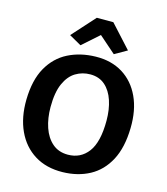

<svg xmlns="http://www.w3.org/2000/svg" viewBox="-141 -1097 1052 1213"><g transform="rotate(15 385.5 -491.0)"><path d="M383 8Q276 10 199.2 -37.8Q122.5 -85.5 82.2 -172.8Q42 -260 44 -376Q46.5 -504.5 93 -586.8Q139.5 -669 218.5 -709Q297.5 -749 397.5 -751Q500 -753 574.8 -706.8Q649.5 -660.5 689.2 -574.8Q729 -489 726.5 -372.5Q724 -244 679.5 -160.2Q635 -76.5 558.5 -35.2Q482 6 383 8ZM386 -107Q469.5 -107 518.5 -172.2Q567.5 -237.5 567.5 -377.5Q567.5 -450.5 548.2 -508.5Q529 -566.5 490.5 -600.2Q452 -634 394 -634Q342 -634 298.8 -608Q255.5 -582 229.5 -524Q203.5 -466 203.5 -370Q203.5 -296.5 223.8 -237Q244 -177.5 284.8 -142.2Q325.5 -107 386 -107ZM285 -795.5 205.5 -840.5 340 -990H448L583.5 -841.5L503 -795.5L393.5 -891.5Z"/></g></svg>

Font: Merriweather Sans
Style: Bold
Weight: 700
Designer: Eben Sorkin
Foundry: Eben Sorkin
Version: Version 1.008; ttfautohint (v1.7.19-72a1) -l 8 -r 50 -G 200 